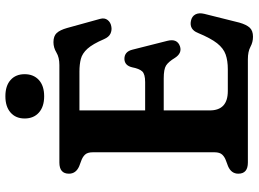

<svg xmlns="http://www.w3.org/2000/svg" viewBox="-144 -796 960 713"><g transform="rotate(-90 336.5 -440.0)"><path d="M47.5 -664.5Q47.5 -700 89 -700H451Q479.5 -700 497.5 -711Q515.5 -722 536 -722Q558.5 -722 569.8 -710Q581 -698 588.5 -671.5L622.5 -548.5Q627 -532 618.2 -520.8Q609.5 -509.5 593.5 -507Q580.5 -504.5 567.8 -510.2Q555 -516 547 -534.5Q529 -576.5 511.5 -595.8Q494 -615 473.8 -620.2Q453.5 -625.5 427 -625.5H282.5V-381.5H387.5Q417.5 -381.5 427.5 -392.5Q437.5 -403.5 442.5 -429.5Q449 -457.5 473 -458.5Q500.5 -459 508 -429L541 -298.5Q550 -262 520 -252Q495 -244 477.5 -271Q463 -295 449.2 -303.8Q435.5 -312.5 401.5 -312.5H282.5V-141.5Q282.5 -74.5 354.5 -74.5H435.5Q467 -74.5 490 -82.5Q513 -90.5 531.8 -114.2Q550.5 -138 570 -185Q583 -218 615 -211.5Q632 -208 639 -194.8Q646 -181.5 641 -161.5L608.5 -31.5Q601 -5.5 589.8 6.8Q578.5 19 556 19Q536 19 518.5 9.5Q501 0 472.5 0H89Q47.5 0 47.5 -35.5Q47.5 -61.5 75 -73.5L95 -81Q109.5 -86 118.2 -95.2Q127 -104.5 127 -124V-576Q127 -595.5 118.2 -604.8Q109.5 -614 95 -619L75 -626.5Q47.5 -638.5 47.5 -664.5ZM335 -756.5Q296.5 -756.5 274.5 -776Q252.5 -795.5 252.5 -829Q252.5 -862 274.5 -881.2Q296.5 -900.5 335 -900.5Q374 -900.5 395.5 -881.2Q417 -862 417 -829Q417 -796 395.5 -776.2Q374 -756.5 335 -756.5Z"/></g></svg>

Font: Fraunces 9pt S100 SemiBold
Style: Regular
Weight: 600
Version: Version 1.000; ttfautohint (v1.8.3)